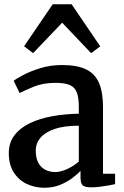

<svg xmlns="http://www.w3.org/2000/svg" viewBox="-20 -874 585 905"><path d="M189.5 11Q144.5 11 106.2 -7Q68 -25 44.8 -61.5Q21.5 -98 21.5 -152.5Q21.5 -201.5 48.2 -236.5Q75 -271.5 121 -293.5Q167 -315.5 226.5 -326.2Q286 -337 351.5 -338V-369.5Q351.5 -412 342.5 -437Q333.5 -462 309.8 -472.8Q286 -483.5 241.5 -483.5Q183.5 -483.5 140 -465.8Q96.5 -448 72.5 -435.5L44.5 -493Q55 -502 88.8 -520Q122.5 -538 170.2 -552.8Q218 -567.5 272 -567.5Q344.5 -567.5 386.8 -546.5Q429 -525.5 447.2 -481.8Q465.5 -438 465.5 -368.5V-55H522.5V-6Q511.5 -3.5 492 0Q472.5 3.5 450.8 6.2Q429 9 411 9Q381.5 9 370.5 0.2Q359.5 -8.5 359.5 -38.5V-68.5Q347 -55 322.8 -36.2Q298.5 -17.5 264.8 -3.2Q231 11 189.5 11ZM241 -63Q266 -63 297.2 -77.5Q328.5 -92 351.5 -112.5V-281.5Q281.5 -281.5 236.5 -265.8Q191.5 -250 170 -224Q148.5 -198 148.5 -165Q148.5 -129.5 160.5 -107Q172.5 -84.5 193.5 -73.8Q214.5 -63 241 -63ZM136 -623.5 93.5 -656 228.5 -854H317.5L452.5 -655.5L409.5 -623.5L273 -767Z"/></svg>

Font: Merriweather SemiBold
Style: Regular
Weight: 600
Version: Version 2.100